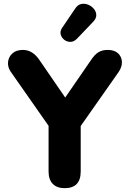

<svg xmlns="http://www.w3.org/2000/svg" viewBox="-20 -975 678 1004"><path d="M382 -772Q366 -756 348 -756Q330 -756 316 -767Q302 -778 297.5 -794.5Q293 -811 304 -828L373 -930Q386 -950 404.5 -954Q423 -958 441 -950.5Q459 -943 471 -928.5Q483 -914 483.5 -896.5Q484 -879 468 -862ZM318 9Q278 9 256 -13.5Q234 -36 234 -78V-317L36 -600Q20 -623 22 -649.5Q24 -676 44 -695Q64 -714 100 -714Q151 -714 187 -660L321 -465L456 -661Q475 -690 495 -702Q515 -714 543 -714Q578 -714 597 -696.5Q616 -679 617.5 -652.5Q619 -626 600 -598L402 -316V-78Q402 9 318 9Z"/></svg>

Font: Chiron GoRound TC EB
Style: Regular
Weight: 700
Designer: Ryoko NISHIZUKA 西塚涼子 (kana, bopomofo & ideographs); Paul D. Hunt (Latin, Greek & Cyrillic); Sandoll Communications 산돌커뮤니
Foundry: Adobe
Version: Version 1.000;hotconv 1.1.1;makeotfexe 2.6.0